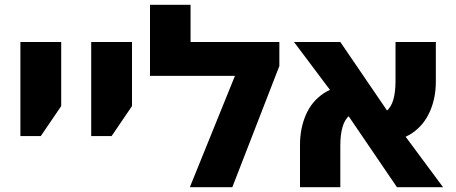

<svg xmlns="http://www.w3.org/2000/svg" viewBox="-20 -780 1902 800"><path d="M65 -213V-605H235V-338L150 -213Z M360 -213V-605H530V-338L445 -213Z M774 -605H1144V-505L948 0H771L959 -464H605V-760H774Z M1634 0 1389 -360 1205 -605H1398L1634 -259L1826 0ZM1230 0V-176Q1230 -245 1254.5 -301.5Q1279 -358 1328.5 -391Q1378 -424 1450 -424L1493 -317Q1459 -317 1438 -300.5Q1417 -284 1407.5 -252Q1398 -220 1398 -173V0ZM1579 -193 1534 -300Q1569 -300 1589.5 -316.5Q1610 -333 1619 -365Q1628 -397 1628 -443V-605H1796V-440Q1796 -372 1771.5 -316Q1747 -260 1699 -226.5Q1651 -193 1579 -193Z"/></svg>

Font: Noto Sans Hebrew ExtraBold
Style: Regular
Weight: 800
Designer: Monotype Design Team
Foundry: Monotype Imaging Inc.
Version: Version 2.003